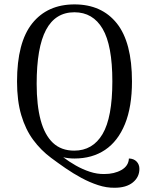

<svg xmlns="http://www.w3.org/2000/svg" viewBox="-20 -726 696 895"><path d="M514.5 149.2Q476.5 149.8 437.5 137Q398.4 124.3 359.8 103.5Q321.2 82.7 285.4 58Q249.6 33.3 218.3 9.9Q170.5 -25.6 134.7 -74.1Q98.9 -122.5 79.2 -189.1Q59.4 -255.7 59.4 -345.8Q59.4 -528.4 130.2 -617Q201 -705.5 327.3 -705.5Q454.1 -705.5 524.7 -617Q595.2 -528.4 595.2 -346.3Q595.2 -228 562.5 -147.8Q529.8 -67.7 469.9 -27.4Q410 12.9 326.8 12.9Q314.1 12.9 300.3 11.4Q286.5 9.9 274.7 7Q302.1 27.7 333.5 45.6Q365 63.5 399 74.7Q432.9 85.8 466.2 85.2Q513 85.2 546 66.4Q579.1 47.6 580.9 12.8Q603.7 13.5 616.7 27Q629.8 40.6 629.8 61.2Q629.8 99.5 599.2 124.4Q568.5 149.2 514.5 149.2ZM325.9 -23.8Q412.2 -23.8 458 -101Q503.7 -178.2 503.7 -346.8Q503.7 -514.5 458.4 -591.6Q413.2 -668.8 326.8 -668.8Q238.2 -668.8 194.6 -586.8Q150.9 -504.8 150.9 -335.2Q150.9 -235.6 169.5 -166.1Q188.2 -96.6 226.7 -60.2Q265.3 -23.8 325.9 -23.8Z"/></svg>

Font: Arima Thin
Style: Regular
Weight: 100
Designer: Joana Correia and Natanael Gama
Foundry: NDISCOVER
Version: Version 1.101;gftools[0.9.23]